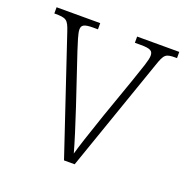

<svg xmlns="http://www.w3.org/2000/svg" viewBox="-102 -632 711 728"><g transform="rotate(20 253.5 -268.0)"><path d="M76 -462 231 0H274L433 -457C450 -507 455 -511 497 -511H501V-536H331V-511H355C395 -511 404 -504 404 -485C404 -467 391 -433 370 -371L313 -209C283 -122 264 -63 257 -37C247 -74 223 -150 204 -207L137 -407C128 -435 116 -471 116 -486C116 -504 125 -511 163 -511H182V-536H6V-511C55 -511 61 -507 76 -462Z"/></g></svg>

Font: Noto Serif Ethiopic SemiCondensed ExtraLight
Style: Regular
Weight: 200
Width: 4
Designer: Monotype Design Team
Foundry: Monotype Imaging Inc.
Version: Version 2.102